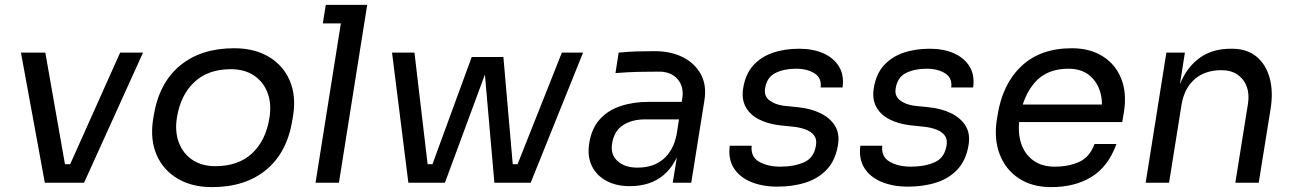

<svg xmlns="http://www.w3.org/2000/svg" viewBox="-20 -750 5314 788"><path d="M260 0H164L66 -534H166ZM304 0H188L200 -76H316ZM325 0H234L473 -534H567Z M850 18Q767 18 708 -17.5Q649 -53 622.5 -115Q596 -177 608 -258L611 -276Q633 -410 719 -481Q805 -552 941 -552Q1024 -552 1083 -517Q1142 -482 1169 -419.5Q1196 -357 1183 -276L1180 -258Q1159 -125 1073 -53.5Q987 18 850 18ZM864 -68Q958 -68 1014.5 -120.5Q1071 -173 1086 -267Q1095 -325 1078 -369.5Q1061 -414 1022.5 -440Q984 -466 927 -466Q834 -466 777.5 -413Q721 -360 706 -267Q697 -210 714 -165Q731 -120 769.5 -94Q808 -68 864 -68Z M1371 0H1275L1391 -730H1487ZM1475 -654H1305L1317 -730H1487Z M1806 0H1727L1916 -516H2046L2091 0H2009L1964 -514H1996ZM1789 0H1678L1690 -76H1801ZM1744 0H1656L1589 -534H1681ZM2140 0H2029L2041 -76H2152ZM2158 0H2074L2286 -534H2373Z M2817 0H2741L2767 -160H2751L2780 -345Q2788 -394 2761 -425Q2734 -456 2685 -456Q2636 -456 2596 -455Q2556 -454 2506 -450L2519 -534Q2560 -538 2593 -539Q2626 -540 2667 -540Q2734 -540 2783 -515Q2832 -490 2856.5 -445Q2881 -400 2871 -338ZM2564 14Q2509 14 2468.5 -8Q2428 -30 2409 -69Q2390 -108 2398 -160Q2407 -221 2440.5 -259Q2474 -297 2526.5 -314.5Q2579 -332 2643 -332H2788L2776 -260H2627Q2573 -260 2536.5 -236Q2500 -212 2492 -160Q2485 -115 2515 -88.5Q2545 -62 2596 -62Q2662 -62 2703 -97.5Q2744 -133 2757 -198L2777 -160Q2757 -77 2703.5 -31.5Q2650 14 2564 14Z M3170 16Q3109 16 3062 -3.5Q3015 -23 2991.5 -60.5Q2968 -98 2975 -152H3065Q3060 -107 3095 -86.5Q3130 -66 3183 -66Q3239 -66 3280 -84Q3321 -102 3329 -154Q3333 -179 3321 -194.5Q3309 -210 3286.5 -218.5Q3264 -227 3235 -230L3178 -236Q3130 -242 3094 -260.5Q3058 -279 3040.5 -311Q3023 -343 3030 -387Q3039 -445 3070.5 -480.5Q3102 -516 3150.5 -533Q3199 -550 3260 -550Q3316 -550 3358.5 -531.5Q3401 -513 3423 -477.5Q3445 -442 3438 -391H3348Q3353 -430 3323 -449Q3293 -468 3247 -468Q3198 -468 3162.5 -450.5Q3127 -433 3120 -387Q3115 -356 3137.5 -338.5Q3160 -321 3196 -316L3254 -310Q3307 -305 3347 -285.5Q3387 -266 3407 -233.5Q3427 -201 3419 -154Q3409 -93 3374.5 -55.5Q3340 -18 3287.5 -1Q3235 16 3170 16Z M3706 16Q3645 16 3598 -3.5Q3551 -23 3527.5 -60.5Q3504 -98 3511 -152H3601Q3596 -107 3631 -86.5Q3666 -66 3719 -66Q3775 -66 3816 -84Q3857 -102 3865 -154Q3869 -179 3857 -194.5Q3845 -210 3822.5 -218.5Q3800 -227 3771 -230L3714 -236Q3666 -242 3630 -260.5Q3594 -279 3576.5 -311Q3559 -343 3566 -387Q3575 -445 3606.5 -480.5Q3638 -516 3686.5 -533Q3735 -550 3796 -550Q3852 -550 3894.5 -531.5Q3937 -513 3959 -477.5Q3981 -442 3974 -391H3884Q3889 -430 3859 -449Q3829 -468 3783 -468Q3734 -468 3698.5 -450.5Q3663 -433 3656 -387Q3651 -356 3673.5 -338.5Q3696 -321 3732 -316L3790 -310Q3843 -305 3883 -285.5Q3923 -266 3943 -233.5Q3963 -201 3955 -154Q3945 -93 3910.5 -55.5Q3876 -18 3823.5 -1Q3771 16 3706 16Z M4294 18Q4216 18 4161.5 -18Q4107 -54 4083 -116.5Q4059 -179 4071 -258L4074 -276Q4094 -405 4172 -478.5Q4250 -552 4379 -552Q4454 -552 4506.5 -518.5Q4559 -485 4582 -426.5Q4605 -368 4593 -292L4586 -249H4112L4123 -321H4527L4499 -282Q4508 -335 4494 -377Q4480 -419 4447.5 -443.5Q4415 -468 4365 -468Q4277 -468 4228 -412.5Q4179 -357 4165 -267Q4156 -210 4170 -164.5Q4184 -119 4219.5 -92.5Q4255 -66 4308 -66Q4367 -66 4410 -86Q4453 -106 4472 -159H4562Q4529 -67 4460.5 -24.5Q4392 18 4294 18Z M4778 0H4682L4767 -534H4843L4807 -305H4795Q4807 -378 4836 -433Q4865 -488 4913.5 -519Q4962 -550 5032 -550H5036Q5098 -550 5137 -517.5Q5176 -485 5191 -429.5Q5206 -374 5195 -305L5146 0H5050L5102 -325Q5108 -365 5096.5 -395.5Q5085 -426 5058.5 -444Q5032 -462 4993 -462Q4925 -462 4882.5 -424.5Q4840 -387 4829 -319Z"/></svg>

Font: Sora Variable Italic
Style: Regular
Weight: 400
Designer: Jonathan Barnbrook, Julián Moncada
Foundry: Barnbrook Fonts
Version: Version 2.000